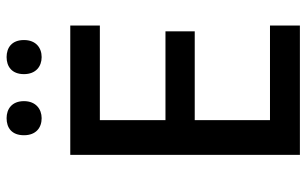

<svg xmlns="http://www.w3.org/2000/svg" viewBox="-198 -754 952 597"><g transform="rotate(-90 278.5 -456.0)"><path d="M156 -858C156 -821 179 -803 209 -803C237 -803 262 -821 262 -858C262 -896 237 -912 209 -912C179 -912 156 -896 156 -858ZM346 -858C346 -821 370 -803 399 -803C428 -803 452 -821 452 -858C452 -896 428 -912 399 -912C370 -912 346 -896 346 -858ZM497 0V-93H203V-327H479V-418H203V-622H497V-714H95V0Z"/></g></svg>

Font: Noto Sans Bengali UI Medium
Style: Regular
Weight: 500
Designer: Jelle Bosma - Monotype Design Team
Foundry: Monotype Imaging Inc.
Version: Version 2.003